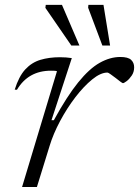

<svg xmlns="http://www.w3.org/2000/svg" viewBox="-20 -750 558 770"><path d="M208.5 -464.5Q204 -466 197.2 -466.2Q190.5 -466.5 184.5 -466.5Q93.5 -466.5 48 -390L39 -390.5Q55.5 -443.5 81.2 -471.5Q107 -499.5 142 -510Q177 -520.5 220.5 -520.5Q246 -520.5 268 -517L186.5 -268H196Q248.5 -364 293.5 -419.5Q338.5 -475 380 -498.2Q421.5 -521.5 462.5 -521.5Q493.5 -521.5 505.8 -510Q518 -498.5 518 -480Q518 -461 508.2 -446.8Q498.5 -432.5 487.8 -424.5Q477 -416.5 473 -416.5Q471 -416.5 462.2 -423Q453.5 -429.5 443.5 -437.5Q433 -445.5 423.5 -452.2Q414 -459 411 -459Q383.5 -459 349.8 -431.5Q316 -404 282.2 -360Q248.5 -316 221 -264.5Q193.5 -213 179 -165L128 0H68.5ZM298.5 -567.5H266L162 -718.5L163.5 -730.5H228.5ZM421.5 -567.5H390.5L333.5 -719L334.5 -730.5H395Z"/></svg>

Font: Newsreader Caption Light
Style: Italic
Weight: 300
Italic angle: -17°
Designer: Hugues Gentile
Foundry: Production Type
Version: Version 1.001